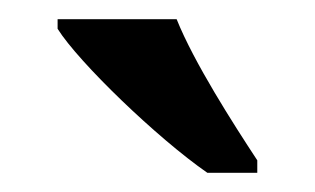

<svg xmlns="http://www.w3.org/2000/svg" viewBox="-20 -786 328 200"><path d="M196 -606H248V-619C223 -657 182 -721 164 -766H40V-756C62 -721 144 -642 196 -606Z"/></svg>

Font: Noto Serif Tamil Condensed SemiBold
Style: Italic
Weight: 600
Width: 3
Italic angle: -12°
Designer: Indian Type Foundry, Tom Grace, and the Monotype Design Team
Foundry: Monotype Imaging Inc.
Version: Version 2.003